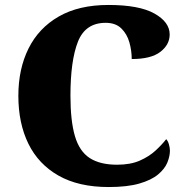

<svg xmlns="http://www.w3.org/2000/svg" viewBox="-20 -744 748 774"><path d="M418 10Q297 10 216 -36Q135 -82 94.5 -164.5Q54 -247 54 -358Q54 -466 95 -548.5Q136 -631 217 -677.5Q298 -724 417 -724Q541 -724 602.5 -689.5Q664 -655 664 -605Q664 -564 626.5 -535Q589 -506 511 -506Q511 -540 501.5 -573.5Q492 -607 469 -629.5Q446 -652 406 -652Q324 -652 294 -575.5Q264 -499 264 -358Q264 -257 282 -195.5Q300 -134 341.5 -107Q383 -80 452 -80Q506 -80 543.5 -96.5Q581 -113 607 -137Q633 -161 650 -183Q657 -176 661 -162Q665 -148 665 -137Q665 -114 654.5 -88.5Q644 -63 617 -40.5Q590 -18 541.5 -4Q493 10 418 10Z"/></svg>

Font: Noto Serif Telugu Black
Style: Regular
Weight: 900
Designer: Jelle Bosma - Monotype Design Team
Foundry: Monotype Imaging Inc.
Version: Version 2.005; ttfautohint (v1.8.4.7-5d5b)